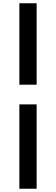

<svg xmlns="http://www.w3.org/2000/svg" viewBox="-20 -874 344 1179"><path d="M99 -354V-854H205V-354ZM99 285V-233H205V285Z"/></svg>

Font: Noto Sans JP ExtraBold
Style: Regular
Weight: 800
Designer: Ryoko NISHIZUKA  (kana, bopomofo & ideographs); Paul D. Hunt (Latin, Greek & Cyrillic); Sandoll Communications , Soo-you
Foundry: Adobe
Version: Version 2.004-H2;hotconv 1.0.118;makeotfexe 2.5.65603